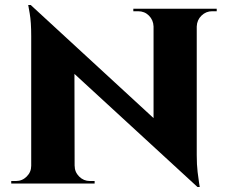

<svg xmlns="http://www.w3.org/2000/svg" viewBox="-20 -735 913 769"><path d="M103 -715 759 -111 771 14 115 -589ZM108 -71V0H25V-10Q25 -10 34 -10Q43 -10 44 -10Q69 -10 87 -28Q105 -46 105 -71ZM279 -71Q279 -46 297 -28Q315 -10 340 -10Q341 -10 350 -10Q359 -10 359 -10V0H276V-71ZM103 -715 278 -530 279 0H105V-590Q105 -647 99 -681Q93 -715 93 -715ZM768 -700V-114Q768 -75 771.5 -46Q775 -17 777.5 -1.5Q780 14 780 14H771L595 -183V-700ZM848 -700V-690Q848 -690 839 -690Q830 -690 830 -690Q805 -690 787 -672.5Q769 -655 768 -629H765V-700ZM514 -700H597V-629H595Q594 -655 576.5 -672.5Q559 -690 533 -690Q533 -690 524 -690Q515 -690 514 -690Z"/></svg>

Font: Cinzel ExtraBold
Style: Regular
Weight: 800
Designer: Natanael Gama
Version: Version 2.000